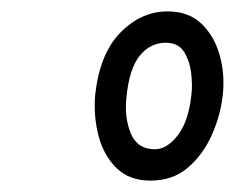

<svg xmlns="http://www.w3.org/2000/svg" viewBox="-20 -797 419 337"><path d="M244 -480Q207 -480 184.5 -502Q162 -524 153 -558.5Q144 -593 147 -630Q155 -703 191.5 -740Q228 -777 274 -777Q311 -777 333.5 -755.5Q356 -734 365.5 -700.5Q375 -667 371 -630Q367 -594 351.5 -559.5Q336 -525 309.5 -502.5Q283 -480 244 -480ZM252 -535Q273 -535 292 -559.5Q311 -584 316 -631Q318 -648 315.5 -669Q313 -690 303 -706Q293 -722 271 -722Q244 -722 225.5 -699.5Q207 -677 202 -627Q198 -591 209.5 -563Q221 -535 252 -535Z"/></svg>

Font: Edu VIC WA NT Beginner
Style: Regular
Weight: 400
Designer: Tina and Corey Anderson
Foundry: Google for Education
Version: Version 1.003